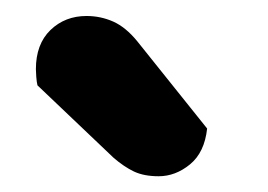

<svg xmlns="http://www.w3.org/2000/svg" viewBox="-20 -752 342 245"><path d="M124.9 -550.7 27.8 -643.1Q26.8 -647.1 26.3 -653.7Q25.8 -660.2 25.8 -663.7Q25.8 -695.7 44.4 -713.7Q63 -731.6 90.4 -731.6Q108.3 -731.6 124.4 -724.5Q140.5 -717.3 155.1 -699.4L244.3 -588Q241 -557.5 222.5 -542.3Q204 -527.1 182.4 -527.1Q163.8 -527.1 151 -533.1Q138.2 -539.2 124.9 -550.7Z"/></svg>

Font: Baloo Paaji 2
Style: Regular
Weight: 400
Designer: Shuchita Grover, Noopur Datye and Ek Type
Foundry: Ek Type
Version: Version 1.700